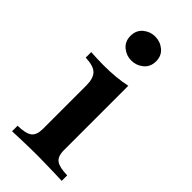

<svg xmlns="http://www.w3.org/2000/svg" viewBox="-205 -671 715 715"><g transform="rotate(45 152.0 -313.5)"><path d="M24.2 0V-29Q66.1 -29.8 82.7 -42.3Q99.2 -54.8 99.2 -87.1V-316.9Q99.2 -353.2 83.1 -369.8Q66.9 -386.3 24.2 -387.9V-416.9Q40.3 -416.1 56.9 -415.3Q73.4 -414.5 90.3 -414.5Q124.2 -414.5 154.4 -417.3Q184.7 -420.2 210.5 -425.8V-87.1Q210.5 -54 227.4 -41.9Q244.4 -29.8 285.5 -29V0Q273.4 -0.8 252.4 -1.2Q231.5 -1.6 206.5 -2.4Q181.5 -3.2 156.5 -3.2Q119.4 -3.2 81.5 -2Q43.5 -0.8 24.2 0ZM151.6 -500Q125.8 -500 105.2 -516.9Q84.7 -533.9 84.7 -562.9Q84.7 -592.7 105.2 -609.7Q125.8 -626.6 151.6 -626.6Q178.2 -626.6 198.8 -609.7Q219.4 -592.7 219.4 -563.7Q219.4 -533.9 198.8 -516.9Q178.2 -500 151.6 -500Z"/></g></svg>

Font: Playfair
Style: Bold
Weight: 700
Designer: Claus Eggers Sørensen
Foundry: Claus Eggers Sørensen
Version: Version 2.001;gftools[0.9.30]